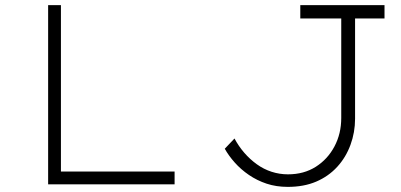

<svg xmlns="http://www.w3.org/2000/svg" viewBox="-20 -720 1566 750"><path d="M168 0V-700H218V-50H662V0ZM1104 10Q1059 10 1021.5 -2.5Q984 -15 952.5 -36.5Q921 -58 897 -85Q873 -112 858 -139L896 -179Q912 -149 934 -123.5Q956 -98 983 -78.5Q1010 -59 1041 -49Q1072 -39 1105 -39Q1167 -39 1213.5 -68.5Q1260 -98 1286.5 -148Q1313 -198 1313 -259V-648H1153V-700H1482V-648H1367V-256Q1367 -203 1349 -154Q1331 -105 1297 -68Q1263 -31 1215 -10.5Q1167 10 1104 10Z"/></svg>

Font: Lexend Peta ExtraLight
Style: Regular
Weight: 250
Version: Version 1.007